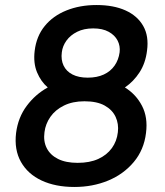

<svg xmlns="http://www.w3.org/2000/svg" viewBox="-20 -732 658 764"><path d="M276 12Q201 12 146 -13.5Q91 -39 63.5 -87.5Q36 -136 44 -203Q52 -265 86.5 -311Q121 -357 170 -384Q143 -407 127.5 -444Q112 -481 118 -530Q125 -588 158 -628.5Q191 -669 244.5 -690.5Q298 -712 364 -712Q432 -712 479.5 -690.5Q527 -669 550 -628.5Q573 -588 565 -530Q559 -481 535.5 -444.5Q512 -408 477 -384Q521 -357 545 -311Q569 -265 561 -203Q553 -136 512.5 -87.5Q472 -39 410.5 -13.5Q349 12 276 12ZM289 -84Q337 -84 371 -99.5Q405 -115 425 -142.5Q445 -170 449 -206Q453 -239 440 -267Q427 -295 396.5 -312Q366 -329 316 -329Q269 -329 234.5 -312Q200 -295 180.5 -267Q161 -239 157 -206Q152 -170 166 -142.5Q180 -115 211 -99.5Q242 -84 289 -84ZM329 -423Q366 -423 393 -435.5Q420 -448 436 -471Q452 -494 456 -524Q459 -549 448 -570.5Q437 -592 412.5 -605.5Q388 -619 351 -619Q314 -619 287 -605.5Q260 -592 244.5 -570.5Q229 -549 226 -524Q222 -494 233 -471Q244 -448 268.5 -435.5Q293 -423 329 -423Z"/></svg>

Font: Inclusive Sans Medium
Style: Italic
Weight: 500
Italic angle: -7°
Designer: Olivia King
Foundry: Olivia King
Version: Version 2.004